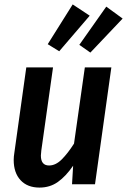

<svg xmlns="http://www.w3.org/2000/svg" viewBox="-20 -834 575 869"><path d="M42 -110Q42 -125 45 -143L99 -529H220L167 -153Q165 -137 165 -130Q165 -85 202 -85Q232 -85 259.5 -112.5Q287 -140 315 -184L364 -529H484L410 0H306L311 -84Q278 -36 242 -10.5Q206 15 159 15Q104 15 73 -18.5Q42 -52 42 -110ZM386 -763 248 -602 196 -634 309 -814ZM535 -750 389 -596 339 -631 461 -804Z"/></svg>

Font: Fira Sans Condensed Medium
Style: Italic
Weight: 500
Width: 3
Italic angle: -8°
Designer: bBox Type GmbH & Carrois Corporate GbR & Edenspiekermann AG
Foundry: bBox Type GmbH & Carrois Corporate GbR & Edenspiekermann AG
Version: Version 4.301